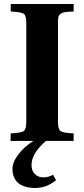

<svg xmlns="http://www.w3.org/2000/svg" viewBox="-20 -712 424 970"><path d="M33.2 0 34.2 -38.1Q87.4 -40.5 100.1 -49.8Q112.8 -59.1 112.8 -97.2V-595.2Q112.8 -633.3 100.1 -642.3Q87.4 -651.4 34.2 -653.8V-691.9H352.1V-653.8Q323.2 -652.8 309.6 -650.9Q295.9 -648.9 286.4 -642.3Q276.9 -635.7 274.9 -625.7Q272.9 -615.7 272.9 -595.2V-97.2Q272.9 -59.1 285.9 -49.8Q298.8 -40.5 352.1 -38.1V0H211.9Q139.2 62.5 139.2 122.1Q139.6 151.4 156.5 167.7Q173.3 184.1 199.2 184.1Q225.6 184.1 248 170.9L263.2 198.2Q215.3 237.8 158.2 237.8Q128.9 237.8 106.9 230.7Q85 223.6 73 213.6Q61 203.6 54 189.5Q46.9 175.3 44.9 164.3Q43 153.3 43 141.1Q43 106.9 73.2 67.4Q103.5 27.8 148.9 0Z"/></svg>

Font: Linguistics Pro
Style: Bold
Weight: 700
Designer: Stefan Peev, Context Ltd
Foundry: Stefan Peev, Context Ltd
Version: Version 001.000